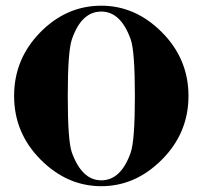

<svg xmlns="http://www.w3.org/2000/svg" viewBox="-20 -640 708 671"><path d="M334 -599.6Q264.4 -599.6 231.2 -502.4Q216.8 -460.4 216.8 -304.7Q216.8 -146.7 231.2 -106.9Q266.4 -9.8 334 -9.8Q402.8 -9.8 436.8 -106.9Q451.4 -148.9 451.4 -304.7Q451.4 -460.9 436.8 -502.4Q402.1 -599.6 334 -599.6ZM334 -620.1Q453.6 -620.1 546.1 -527Q638.7 -433.8 638.7 -304.7Q638.7 -175.5 546.1 -82.4Q453.6 10.7 334 10.7Q214.4 10.7 121.8 -82.4Q29.3 -175.5 29.3 -304.7Q29.3 -433.8 120.7 -527Q212.2 -620.1 334 -620.1Z"/></svg>

Font: itsadzoke
Style: Regular
Weight: 700
Width: 7
Version: Version 0.45